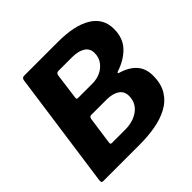

<svg xmlns="http://www.w3.org/2000/svg" viewBox="-185 -917 1092 1092"><g transform="rotate(-45 361.5 -371.0)"><path d="M47.5 0Q39.2 0 36.7 -5Q34.2 -10 36 -22.5L134.4 -724.6Q136.8 -742 154.7 -742H425.4Q560 -742 631.8 -697.6Q703.5 -653.3 703.5 -569Q703.5 -494.7 660.5 -450.1Q617.6 -405.4 548.5 -382.4Q541.8 -380.7 541.5 -377.4Q541.1 -374 546.1 -372Q610.7 -352.7 641.8 -316.2Q673 -279.7 673 -224.1Q673 -156.9 645.3 -113Q617.6 -69.2 570.2 -44.4Q522.9 -19.7 464.4 -9.9Q405.9 0 344 0H47.5ZM345 -118.4Q372.1 -118.4 398.5 -125.4Q424.9 -132.4 446.8 -147.5Q468.8 -162.5 481.7 -185.2Q494.6 -207.9 494.6 -239.5Q494.6 -265 481.4 -281.3Q468.2 -297.6 444 -306Q419.8 -314.4 386.8 -314.4H267.7Q258.8 -314.4 254.9 -310.5Q251.1 -306.5 249.4 -297.3L226.2 -132.4Q225.2 -123.8 227.7 -121.1Q230.2 -118.4 236.3 -118.4ZM396.9 -435.6Q431.7 -435.6 461.5 -449.4Q491.2 -463.2 510 -489.2Q528.7 -515.1 528.7 -550.2Q528.7 -587.3 499.2 -605.4Q469.7 -623.6 420.2 -623.6H313.7Q303.2 -623.6 298.5 -619.5Q293.7 -615.3 292 -606.1L271.2 -449.9Q270.2 -441.3 272.2 -438.5Q274.2 -435.6 280.3 -435.6Z"/></g></svg>

Font: Libre Franklin Thin
Style: Italic
Weight: 100
Italic angle: -8°
Designer: Pablo Impallari, Rodrigo Fuenzalida, Nhung Nguyen
Foundry: Impallari Type
Version: Version 3.000